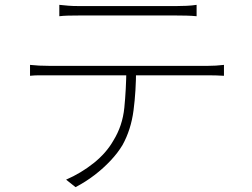

<svg xmlns="http://www.w3.org/2000/svg" viewBox="-20 -739 1040 793"><path d="M225 -719Q245 -717 262 -715.5Q279 -714 303 -714Q319 -714 360 -714Q401 -714 453.5 -714Q506 -714 559 -714Q612 -714 653 -714Q694 -714 710 -714Q728 -714 750.5 -715Q773 -716 792 -719V-672Q772 -674 750 -674.5Q728 -675 710 -675Q694 -675 653.5 -675Q613 -675 560 -675Q507 -675 454.5 -675Q402 -675 361 -675Q320 -675 304 -675Q280 -675 261 -674.5Q242 -674 225 -672ZM104 -471Q123 -469 142 -468Q161 -467 184 -467Q195 -467 233.5 -467Q272 -467 328 -467Q384 -467 448.5 -467Q513 -467 577 -467Q641 -467 696.5 -467Q752 -467 790 -467Q828 -467 838 -467Q854 -467 871.5 -468Q889 -469 905 -471V-426Q891 -427 872.5 -427.5Q854 -428 838 -428Q828 -428 790 -428Q752 -428 696.5 -428Q641 -428 577 -428Q513 -428 448.5 -428Q384 -428 328 -428Q272 -428 233.5 -428Q195 -428 184 -428Q161 -428 142.5 -428Q124 -428 104 -426ZM542 -454Q542 -363 531.5 -283Q521 -203 486 -140Q467 -108 437 -76Q407 -44 370.5 -16Q334 12 292 34L253 3Q315 -24 367 -65.5Q419 -107 448 -158Q486 -219 493.5 -294Q501 -369 502 -454Z"/></svg>

Font: Noto Sans SC Thin ExtraLight
Style: Regular
Weight: 250
Version: Version 2.004-H2;hotconv 1.0.118;makeotfexe 2.5.65603